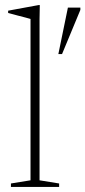

<svg xmlns="http://www.w3.org/2000/svg" viewBox="-20 -735 336 755"><path d="M135.5 -26 212.5 -13.5V0H23V-13.5L100 -26V-660.5Q93.5 -662.5 80.2 -666Q67 -669.5 49.2 -674Q31.5 -678.5 12 -684V-693L131.5 -715H136.5L135.5 -660.5ZM209.5 -522.5 247 -705H296V-696L224 -522.5Z"/></svg>

Font: Newsreader 16pt 16pt ExtraLight
Style: Regular
Weight: 250
Version: Version 1.003